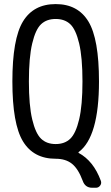

<svg xmlns="http://www.w3.org/2000/svg" viewBox="-20 -760 540 931"><path d="M320.8 -642.6Q293.9 -668 250 -668Q206.1 -668 179.2 -642.6Q152.3 -617.2 136.2 -549.3Q120.1 -481.4 120.1 -365.2Q120.1 -249 136.2 -181.2Q152.3 -113.3 179.2 -87.4Q206.1 -61.5 250 -61.5Q293.9 -61.5 320.8 -87.4Q347.7 -113.3 363.8 -181.2Q379.9 -249 379.9 -365.2Q379.9 -481.4 363.8 -549.3Q347.7 -617.2 320.8 -642.6ZM250 9.8Q142.6 9.8 91.3 -74.7Q40 -159.2 40 -365.2Q40 -571.3 91.3 -655.8Q142.6 -740.2 250 -740.2Q357.4 -740.2 408.7 -655.8Q460 -571.3 460 -365.2Q460 -95.7 361.3 -22.5Q360.4 -21.5 360.4 -20Q360.4 -18.6 361.3 -18.6Q433.6 20.5 468.8 116.2Q473.6 128.9 465.8 139.6Q458 150.4 445.3 150.4H426.8Q392.6 150.4 380.9 116.2Q359.4 58.6 329.1 34.2Q298.8 9.8 250 9.8Z"/></svg>

Font: Rounded-L Mgen+ 2m regular
Style: Regular
Weight: 400
Designer: [Source Han Sans]
Ryoko NISHIZUKA  (kana & ideographs); Paul D. Hunt (Latin, Greek & Cyrillic); Wenlong ZHANG  (bopomofo
Version: Version 1.059.20150602